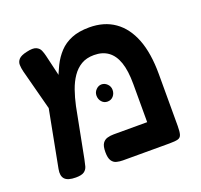

<svg xmlns="http://www.w3.org/2000/svg" viewBox="-108 -710 881 841"><g transform="rotate(-20 332.5 -290.0)"><path d="M605 -292V-51Q605 -24 601 -11Q597 2 584.5 5.5Q572 9 545 9H328Q313 9 299 5.5Q285 2 276.5 -11Q268 -24 268 -51Q268 -79 276.5 -91.5Q285 -104 299 -108Q313 -112 329 -112H485V-289Q485 -352 471.5 -391Q458 -430 431.5 -449Q405 -468 366 -468Q331 -468 306.5 -453.5Q282 -439 264.5 -413.5Q247 -388 235.5 -355Q224 -322 216 -285L171 -53Q168 -37 164 -22.5Q160 -8 148 0.5Q136 9 109 9Q72 9 58 -6Q44 -21 50 -52L112 -376L155 -337Q168 -375 180.5 -411.5Q193 -448 209 -480Q225 -512 248 -536.5Q271 -561 305 -575Q339 -589 388 -589Q457 -589 505.5 -555Q554 -521 579.5 -455.5Q605 -390 605 -292ZM119 -248 51 -507Q47 -523 46.5 -538Q46 -553 56.5 -564.5Q67 -576 95 -582Q125 -589 139.5 -582.5Q154 -576 159.5 -563Q165 -550 168 -537L213 -346ZM353 -256Q337 -256 326.5 -268Q316 -280 316 -297Q316 -313 327.5 -324.5Q339 -336 353 -336Q368 -336 379.5 -324.5Q391 -313 391 -297Q391 -280 380.5 -268Q370 -256 353 -256Z"/></g></svg>

Font: Fredoka Light Medium
Style: Regular
Weight: 500
Version: Version 2.001